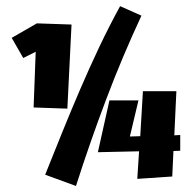

<svg xmlns="http://www.w3.org/2000/svg" viewBox="-20 -659 643 633"><path d="M215.8 -578.1 202.1 -300.8 90.8 -304.7 97.7 -488.3 56.6 -467.8 18.6 -534.2 101.6 -582ZM446.3 -607.4Q382.8 -471.2 329.6 -330.3Q276.4 -189.5 230.5 -45.9L128.9 -83Q157.2 -153.8 185.8 -224.4Q214.4 -294.9 244.4 -364.7Q274.4 -434.6 306.9 -503.2Q339.4 -571.8 376 -638.7ZM574.2 -162.1 551.8 -161.1 547.9 -77.1 432.6 -69.3 438.5 -160.2 302.7 -157.2 340.8 -328.1H436.5L408.2 -209L442.4 -210L451.2 -358.4H561.5L554.7 -212.9L574.2 -213.9Z"/></svg>

Font: Luckiest Guy RUS-BEL-UKR
Style: Regular
Weight: 400
Designer: Astigmatic (AOETI)
Foundry: Astigmatic (AOETI)
Version: Version 1.00 March 11, 2019, initial release